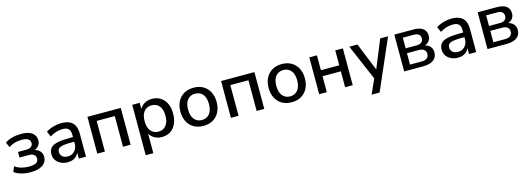

<svg xmlns="http://www.w3.org/2000/svg" viewBox="4 -1388 6779 2459"><g transform="rotate(-15 3393.0 -158.5)"><path d="M246 9Q182 9 125 -7Q68 -23 32 -52L61 -120Q96 -93 144.5 -79.5Q193 -66 244 -66Q311 -66 341 -84Q371 -102 371 -139Q371 -173 347.5 -191.5Q324 -210 279 -210H157V-284H268Q308 -284 331 -301.5Q354 -319 354 -351Q354 -384 327.5 -403Q301 -422 240 -422Q190 -422 148 -409.5Q106 -397 68 -372L39 -439Q80 -468 135 -482.5Q190 -497 255 -497Q350 -497 398.5 -460.5Q447 -424 447 -360Q447 -313 415.5 -281.5Q384 -250 332 -244V-257Q373 -256 402.5 -240.5Q432 -225 448.5 -198Q465 -171 465 -136Q465 -70 409 -30.5Q353 9 246 9Z M740 9Q689 9 648.5 -11Q608 -31 585 -65Q562 -99 562 -142Q562 -196 589.5 -227.5Q617 -259 680.5 -272.5Q744 -286 852 -286H899V-224H853Q799 -224 762 -220Q725 -216 703 -207.5Q681 -199 671.5 -184Q662 -169 662 -148Q662 -110 688 -86.5Q714 -63 760 -63Q797 -63 825 -80.5Q853 -98 869.5 -128Q886 -158 886 -197V-312Q886 -369 862 -394Q838 -419 783 -419Q741 -419 699 -406.5Q657 -394 613 -367L582 -438Q608 -456 642 -469Q676 -482 713.5 -489.5Q751 -497 786 -497Q853 -497 896.5 -476Q940 -455 961 -412Q982 -369 982 -301V0H887V-109H896Q888 -72 866.5 -45.5Q845 -19 813 -5Q781 9 740 9Z M1132 0V-488H1574V0H1473V-407H1233V0Z M1726 180V-488H1825V-378H1814Q1830 -432 1877 -464.5Q1924 -497 1988 -497Q2053 -497 2101.5 -466Q2150 -435 2176.5 -379Q2203 -323 2203 -244Q2203 -167 2176.5 -109.5Q2150 -52 2102 -21.5Q2054 9 1988 9Q1925 9 1878 -23Q1831 -55 1815 -108H1827V180ZM1963 -69Q2026 -69 2063.5 -114Q2101 -159 2101 -244Q2101 -330 2063.5 -374Q2026 -418 1963 -418Q1901 -418 1863 -374Q1825 -330 1825 -244Q1825 -159 1863 -114Q1901 -69 1963 -69Z M2540 9Q2466 9 2412.5 -22Q2359 -53 2329 -110Q2299 -167 2299 -244Q2299 -322 2329 -378.5Q2359 -435 2412.5 -466Q2466 -497 2540 -497Q2613 -497 2666.5 -466Q2720 -435 2750 -378Q2780 -321 2780 -244Q2780 -167 2750 -110Q2720 -53 2666.5 -22Q2613 9 2540 9ZM2539 -69Q2602 -69 2640 -114Q2678 -159 2678 -244Q2678 -330 2640 -374Q2602 -418 2539 -418Q2477 -418 2439 -374Q2401 -330 2401 -244Q2401 -159 2439 -114Q2477 -69 2539 -69Z M2904 0V-488H3346V0H3245V-407H3005V0Z M3710 9Q3636 9 3582.5 -22Q3529 -53 3499 -110Q3469 -167 3469 -244Q3469 -322 3499 -378.5Q3529 -435 3582.5 -466Q3636 -497 3710 -497Q3783 -497 3836.5 -466Q3890 -435 3920 -378Q3950 -321 3950 -244Q3950 -167 3920 -110Q3890 -53 3836.5 -22Q3783 9 3710 9ZM3709 -69Q3772 -69 3810 -114Q3848 -159 3848 -244Q3848 -330 3810 -374Q3772 -418 3709 -418Q3647 -418 3609 -374Q3571 -330 3571 -244Q3571 -159 3609 -114Q3647 -69 3709 -69Z M4074 0V-488H4175V-291H4418V-488H4519V0H4418V-211H4175V0Z M4721 180 4817 -34V9L4604 -488H4712L4876 -83H4848L5014 -488H5118L4827 180Z M5201 0V-488H5450Q5510 -488 5548.5 -473Q5587 -458 5605 -429.5Q5623 -401 5623 -360Q5623 -313 5591 -281.5Q5559 -250 5507 -244V-257Q5549 -256 5578.5 -240Q5608 -224 5623.5 -197.5Q5639 -171 5639 -136Q5639 -73 5592 -36.5Q5545 0 5458 0ZM5296 -65H5452Q5497 -65 5521.5 -84.5Q5546 -104 5546 -141Q5546 -178 5521.5 -197Q5497 -216 5452 -216H5296ZM5296 -281H5443Q5484 -281 5506.5 -300Q5529 -319 5529 -352Q5529 -386 5506.5 -404Q5484 -422 5443 -422H5296Z M5914 9Q5863 9 5822.5 -11Q5782 -31 5759 -65Q5736 -99 5736 -142Q5736 -196 5763.5 -227.5Q5791 -259 5854.5 -272.5Q5918 -286 6026 -286H6073V-224H6027Q5973 -224 5936 -220Q5899 -216 5877 -207.5Q5855 -199 5845.5 -184Q5836 -169 5836 -148Q5836 -110 5862 -86.5Q5888 -63 5934 -63Q5971 -63 5999 -80.5Q6027 -98 6043.5 -128Q6060 -158 6060 -197V-312Q6060 -369 6036 -394Q6012 -419 5957 -419Q5915 -419 5873 -406.5Q5831 -394 5787 -367L5756 -438Q5782 -456 5816 -469Q5850 -482 5887.5 -489.5Q5925 -497 5960 -497Q6027 -497 6070.5 -476Q6114 -455 6135 -412Q6156 -369 6156 -301V0H6061V-109H6070Q6062 -72 6040.5 -45.5Q6019 -19 5987 -5Q5955 9 5914 9Z M6306 0V-488H6555Q6615 -488 6653.5 -473Q6692 -458 6710 -429.5Q6728 -401 6728 -360Q6728 -313 6696 -281.5Q6664 -250 6612 -244V-257Q6654 -256 6683.5 -240Q6713 -224 6728.5 -197.5Q6744 -171 6744 -136Q6744 -73 6697 -36.5Q6650 0 6563 0ZM6401 -65H6557Q6602 -65 6626.5 -84.5Q6651 -104 6651 -141Q6651 -178 6626.5 -197Q6602 -216 6557 -216H6401ZM6401 -281H6548Q6589 -281 6611.5 -300Q6634 -319 6634 -352Q6634 -386 6611.5 -404Q6589 -422 6548 -422H6401Z"/></g></svg>

Font: Nunito Sans 12pt SemiBold
Style: Regular
Weight: 600
Designer: Vernon Adams
Foundry: Vernon Adams
Version: Version 3.101;gftools[0.9.27]